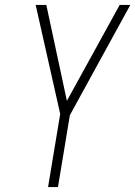

<svg xmlns="http://www.w3.org/2000/svg" viewBox="-20 -755 546 775"><path d="M174 0 223 -295 124 -735H167L250 -348L463 -735H506L262 -290L214 0Z"/></svg>

Font: Iosevka Extralight Oblique
Style: Regular
Weight: 200
Italic angle: -9°
Monospace: yes
Designer: Belleve Invis
Foundry: Belleve Invis
Version: Version 32.5.0; ttfautohint (v1.8.4)